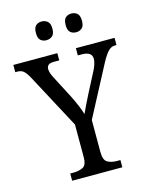

<svg xmlns="http://www.w3.org/2000/svg" viewBox="-136 -994 853 1079"><g transform="rotate(-15 290.5 -454.5)"><path d="M147 0V-42H167Q198 -42 221 -53.5Q244 -65 244 -110V-301L74 -619Q58 -648 44.5 -660Q31 -672 8 -672H-4V-714H252V-672H221Q196 -672 187.5 -663Q179 -654 179 -641Q179 -628 184.5 -613.5Q190 -599 196 -588L265 -455Q280 -425 292 -396Q304 -367 311 -344Q320 -365 334.5 -394Q349 -423 365 -455L424 -569Q433 -587 437.5 -603Q442 -619 442 -631Q442 -652 426.5 -662Q411 -672 385 -672H360V-714H585V-672H575Q555 -672 538 -655.5Q521 -639 497 -595L342 -301V-115Q342 -67 364.5 -54.5Q387 -42 418 -42H439V0ZM386 -800Q365 -800 351.5 -812Q338 -824 338 -854Q338 -885 351.5 -897Q365 -909 386 -909Q405 -909 419 -897Q433 -885 433 -854Q433 -824 419 -812Q405 -800 386 -800ZM212 -800Q192 -800 178.5 -812Q165 -824 165 -854Q165 -885 178.5 -897Q192 -909 212 -909Q232 -909 246.5 -897Q261 -885 261 -854Q261 -824 246.5 -812Q232 -800 212 -800Z"/></g></svg>

Font: Noto Serif Tamil SemiCondensed
Style: Italic
Weight: 400
Width: 4
Italic angle: -12°
Designer: Indian Type Foundry, Tom Grace, and the Monotype Design Team
Foundry: Monotype Imaging Inc.
Version: Version 2.003; ttfautohint (v1.8.4.7-5d5b)